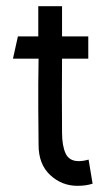

<svg xmlns="http://www.w3.org/2000/svg" viewBox="-20 -588 360 622"><path d="M105 -118 104 -238Q104 -279 104 -317.5Q104 -356 105 -398H22L38 -470H104V-568H181V-470H266V-398H181Q180 -279 181 -159Q181 -116 192.5 -91Q204 -66 235 -66Q250 -66 267 -71L280 7Q259 14 231 14Q180 14 142.5 -21Q105 -56 105 -118Z"/></svg>

Font: Kreadon
Style: Regular
Weight: 400
Designer: kohakuno
Foundry: StudioGnu
Version: Version 1.000;Glyphs 3.1.2 (3151)